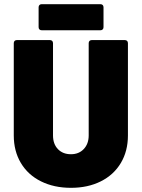

<svg xmlns="http://www.w3.org/2000/svg" viewBox="-20 -892 679 920"><path d="M46 -243V-685Q46 -692 50 -696Q54 -700 61 -700H219Q226 -700 230 -696Q234 -692 234 -685V-243Q234 -202 257.5 -177.5Q281 -153 320 -153Q358 -153 381.5 -178Q405 -203 405 -243V-685Q405 -692 409 -696Q413 -700 420 -700H578Q585 -700 589 -696Q593 -692 593 -685V-243Q593 -168 559 -111Q525 -54 463 -23Q401 8 320 8Q239 8 176.5 -23Q114 -54 80 -111Q46 -168 46 -243ZM180 -872H461Q468 -872 472 -868Q476 -864 476 -857V-762Q476 -755 472 -751Q468 -747 461 -747H180Q173 -747 169 -751Q165 -755 165 -762V-857Q165 -864 169 -868Q173 -872 180 -872Z"/></svg>

Font: Barlow Black
Style: Regular
Weight: 900
Designer: Jeremy Tribby
Foundry: Tribby Type
Version: Version 1.422